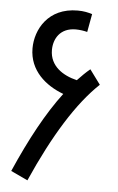

<svg xmlns="http://www.w3.org/2000/svg" viewBox="-50 -711 461 749"><g transform="rotate(5 180.0 -336.5)"><path d="M86 2C166 -179 249 -313 335 -394L293 -451C276 -437 260 -421 244 -404C189 -417 137 -450 137 -513C137 -556 161 -601 223 -601C239 -601 257 -598 268 -595L281 -666C265 -671 248 -675 224 -675C108 -675 61 -586 61 -513C61 -426 126 -372 196 -346C134 -264 77 -159 20 -29Z"/></g></svg>

Font: Noto Sans Arabic UI XCn
Style: Regular
Weight: 400
Width: 2
Designer: Monotype Design Team, Nadine Chahine and Nizar Qandah
Foundry: Monotype Imaging Inc.
Version: Version 2.010